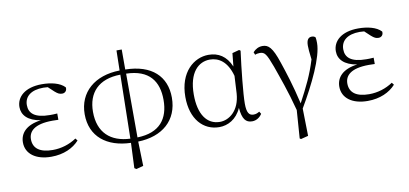

<svg xmlns="http://www.w3.org/2000/svg" viewBox="-78 -934 2996 1408"><g transform="rotate(-10 1420.0 -230.0)"><path d="M239 14C331 14 403 -20 448 -70L435 -87C383 -52 321 -33 258 -33C162 -33 113 -70 113 -138C113 -195 155 -245 293 -245C303 -245 312 -245 336 -244V-291C312 -289 297 -289 282 -289C168 -289 127 -329 127 -390C127 -453 175 -495 268 -495L301 -493L344 -453C366 -434 378 -428 398 -428C418 -428 435 -444 431 -469C396 -507 328 -522 262 -522C133 -522 71 -459 71 -385C71 -326 113 -278 209 -263C99 -249 51 -194 51 -125C51 -40 124 14 239 14Z M832 -16C686 -22 596 -102 596 -257C596 -398 677 -489 841 -491ZM823 202 837 211 890 197 885 15C1066 10 1184 -91 1184 -260C1184 -418 1080 -519 883 -522V-671H844L841 -522C655 -519 533 -414 533 -250C533 -83 653 10 831 15ZM884 -491C1056 -487 1121 -392 1121 -254C1121 -114 1052 -20 885 -16Z M1490 14C1553 14 1619 -19 1655 -100C1662 -16 1687 14 1734 14C1766 14 1792 -4 1808 -29L1797 -47C1783 -39 1772 -33 1753 -33C1721 -33 1703 -53 1703 -123C1703 -194 1722 -377 1740 -511L1730 -518L1678 -504L1668 -406C1633 -488 1575 -522 1502 -522C1394 -522 1282 -432 1282 -247C1282 -81 1371 14 1490 14ZM1664 -337 1657 -207C1648 -78 1568 -23 1501 -23C1404 -23 1346 -106 1346 -253C1346 -419 1422 -486 1506 -486C1571 -486 1634 -448 1664 -337Z M2055 198 2064 204 2119 190 2115 -14C2211 -177 2302 -364 2302 -469C2302 -485 2301 -497 2299 -511C2292 -518 2286 -522 2271 -522C2247 -522 2232 -505 2232 -462C2232 -438 2234 -416 2241 -358C2207 -247 2168 -169 2107 -54C2075 -194 2041 -297 2015 -374C1976 -492 1947 -517 1904 -517C1874 -517 1851 -504 1832 -483L1840 -463C1851 -468 1863 -470 1875 -470C1912 -470 1924 -453 1961 -353C1992 -264 2032 -157 2070 -11Z M2595 14C2687 14 2759 -20 2804 -70L2791 -87C2739 -52 2677 -33 2614 -33C2518 -33 2469 -70 2469 -138C2469 -195 2511 -245 2649 -245C2659 -245 2668 -245 2692 -244V-291C2668 -289 2653 -289 2638 -289C2524 -289 2483 -329 2483 -390C2483 -453 2531 -495 2624 -495L2657 -493L2700 -453C2722 -434 2734 -428 2754 -428C2774 -428 2791 -444 2787 -469C2752 -507 2684 -522 2618 -522C2489 -522 2427 -459 2427 -385C2427 -326 2469 -278 2565 -263C2455 -249 2407 -194 2407 -125C2407 -40 2480 14 2595 14Z"/></g></svg>

Font: Noto Serif CJK SC ExtraLight
Style: Regular
Weight: 200
Designer: Ryoko NISHIZUKA 西塚涼子 (kana & ideographs); Frank Grießhammer (Latin, Greek & Cyrillic); Wenlong ZHANG 张文龙 (bopomofo); San
Foundry: Adobe
Version: Version 2.001;hotconv 1.1.0;makeotfexe 2.6.0